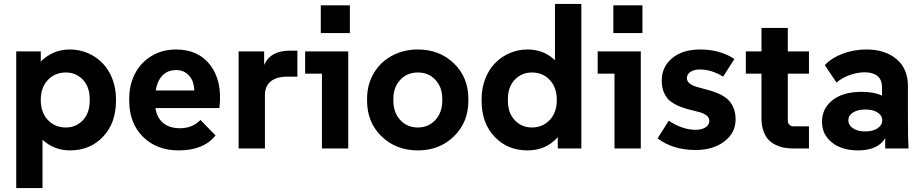

<svg xmlns="http://www.w3.org/2000/svg" viewBox="-20 -750 4665 970"><path d="M62 200.2V-490.2H186V-439Q247.1 -500 333 -500Q381.8 -500 424.6 -481.4Q467.3 -462.9 498.5 -430.4Q529.8 -397.9 547.9 -351.1Q565.9 -304.2 565.9 -250V-240.2Q565.9 -128.4 500.5 -59.3Q435.1 9.8 334 9.8Q252.9 9.8 194.8 -43.9V200.2ZM313 -106Q364.3 -106 398.7 -142.6Q433.1 -179.2 433.1 -240.2V-250Q433.1 -311 398.7 -347.4Q364.3 -383.8 313 -383.8Q257.8 -383.8 221.9 -346.2Q186 -308.6 186 -245.1Q186 -181.2 221.9 -143.6Q257.8 -106 313 -106Z M882.8 9.8Q771 9.8 701.9 -59.3Q632.8 -128.4 632.8 -242.2V-252Q632.8 -321.3 661.9 -377.7Q690.9 -434.1 745.4 -467Q799.8 -500 869.6 -500Q982.9 -500 1043.7 -419.2Q1104.5 -338.4 1088.4 -204.1H765.6Q771.5 -156.7 803.5 -129.4Q835.4 -102.1 889.6 -102.1Q952.1 -102.1 992.7 -144L1068.8 -65.9Q1009.3 9.8 882.8 9.8ZM870.6 -396Q826.7 -396 800.5 -368.4Q774.4 -340.8 766.6 -293H961.4Q960 -341.3 934.8 -368.7Q909.7 -396 870.6 -396Z M1185.5 0V-490.2H1314.5V-421.9Q1346.2 -494.1 1444.3 -494.1H1482.4V-362.8H1432.6Q1377.4 -362.8 1347.9 -338.9Q1318.4 -314.9 1318.4 -270V0Z M1600.6 -583V-723.1H1747.6V-583ZM1606.4 0V-377.9H1521.5V-490.2H1739.3V0Z M2091.3 9.8Q1981 9.8 1907.7 -61Q1834.5 -131.8 1834.5 -241.2V-251Q1834.5 -322.8 1868.2 -379.9Q1901.9 -437 1960.4 -468.5Q2019 -500 2091.3 -500Q2200.2 -500 2273.2 -429.7Q2346.2 -359.4 2346.2 -251V-241.2Q2346.2 -131.8 2273.2 -61Q2200.2 9.8 2091.3 9.8ZM2091.3 -106Q2145 -106 2179.7 -144Q2214.4 -182.1 2214.4 -241.2V-251Q2214.4 -309.6 2179.7 -346.7Q2145 -383.8 2091.3 -383.8Q2036.6 -383.8 2002 -346.4Q1967.3 -309.1 1967.3 -251V-241.2Q1967.3 -181.6 2002 -143.8Q2036.6 -106 2091.3 -106Z M2645 9.8Q2543.9 9.8 2478.5 -59.3Q2413.1 -128.4 2413.1 -240.2V-250Q2413.1 -304.2 2431.2 -351.1Q2449.2 -397.9 2480.5 -430.4Q2511.7 -462.9 2554.4 -481.4Q2597.2 -500 2646 -500Q2726.6 -500 2783.7 -445.8V-730H2917V0H2797.9V-57.1Q2738.8 9.8 2645 9.8ZM2667 -106Q2721.7 -106 2757.3 -143.8Q2793 -181.6 2793 -245.1Q2793 -308.6 2757.3 -346.2Q2721.7 -383.8 2667 -383.8Q2615.7 -383.8 2580.8 -347.4Q2545.9 -311 2545.9 -250V-240.2Q2545.9 -179.2 2580.8 -142.6Q2615.7 -106 2667 -106Z M3078.6 -583V-723.1H3225.6V-583ZM3084.5 0V-377.9H2999.5V-490.2H3217.3V0Z M3494.1 7.8Q3379.9 7.8 3302.2 -50.8L3358.4 -140.1Q3428.7 -94.2 3494.1 -94.2Q3525.4 -94.2 3544.4 -106.7Q3563.5 -119.1 3563.5 -139.2Q3563.5 -155.3 3550.3 -166Q3537.1 -176.8 3515.9 -182.9Q3494.6 -189 3469 -194.8Q3443.4 -200.7 3417.7 -210.7Q3392.1 -220.7 3370.8 -235.6Q3349.6 -250.5 3336.4 -277.8Q3323.2 -305.2 3323.2 -342.8Q3323.2 -412.6 3376 -456.3Q3428.7 -500 3518.1 -500Q3616.7 -500 3690.4 -452.1L3633.3 -362.8Q3574.7 -398.9 3516.1 -398.9Q3485.8 -398.9 3468 -386.7Q3450.2 -374.5 3450.2 -355Q3450.2 -339.4 3463.9 -328.6Q3477.5 -317.9 3499 -311.3Q3520.5 -304.7 3546.9 -298.3Q3573.2 -292 3599.6 -281.5Q3626 -271 3647.5 -255.6Q3668.9 -240.2 3682.6 -212.4Q3696.3 -184.6 3696.3 -147Q3696.3 -79.1 3639.6 -35.6Q3583 7.8 3494.1 7.8Z M3986.8 0Q3963.4 0 3942.4 -3.7Q3921.4 -7.3 3899.7 -17.6Q3877.9 -27.8 3862.5 -43.9Q3847.2 -60.1 3837.2 -87.6Q3827.1 -115.2 3827.1 -150.9V-377.9H3748V-490.2H3827.1V-608.9H3960V-490.2H4066.9V-377.9H3960V-140.1Q3960 -127.9 3968 -119.9Q3976.1 -111.8 3987.8 -111.8H4066.9V0Z M4314.9 9.8Q4232.9 9.8 4182.9 -30.3Q4132.8 -70.3 4132.8 -134.8Q4132.8 -202.1 4186 -244.1Q4239.3 -286.1 4334 -286.1Q4394 -286.1 4436 -267.1V-308.1Q4436 -347.7 4412.8 -366.2Q4389.6 -384.8 4349.1 -384.8Q4313 -384.8 4273.7 -371.1Q4234.4 -357.4 4206.1 -333L4147 -420.9Q4180.2 -457 4236.8 -478.5Q4293.5 -500 4356.9 -500Q4451.7 -500 4509.3 -451.4Q4566.9 -402.8 4566.9 -314.9V-155.8Q4566.9 -51.8 4569.8 0H4452.1V-51.8Q4414.6 9.8 4314.9 9.8ZM4351.1 -85.9Q4389.2 -85.9 4413.1 -101.6Q4437 -117.2 4437 -142.1Q4437 -167 4413.3 -181.9Q4389.6 -196.8 4351.1 -196.8Q4313.5 -196.8 4289.8 -181.9Q4266.1 -167 4266.1 -142.1Q4266.1 -117.2 4289.8 -101.6Q4313.5 -85.9 4351.1 -85.9Z"/></svg>

Font: SUSE
Style: Bold
Weight: 700
Designer: Rene Bieder
Foundry: SUSE
Version: Version 1.000